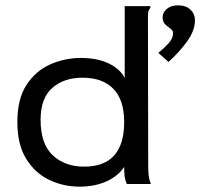

<svg xmlns="http://www.w3.org/2000/svg" viewBox="-20 -689 790 719"><path d="M647 -669Q676 -669 693 -653Q710 -637 710 -613Q710 -574 680 -533Q650 -492 611 -457L573 -491Q595 -509 611.5 -527Q628 -545 628 -565Q628 -575 618 -582Q608 -589 598.5 -598Q589 -607 589 -625Q589 -642 604.5 -655.5Q620 -669 647 -669ZM278 10Q218 10 165 -15Q112 -40 78.5 -93.5Q45 -147 45 -232Q45 -319 79.5 -371.5Q114 -424 168.5 -448Q223 -472 283 -472Q344 -472 387 -451.5Q430 -431 447 -397V-666H543V-659Q537 -653 535.5 -645.5Q534 -638 534 -622L535 -69Q535 -52 536.5 -35Q538 -18 545 0H455Q448 -16 446.5 -31Q445 -46 445 -64Q423 -30 379 -10Q335 10 278 10ZM295 -65Q445 -65 445 -232Q445 -315 404.5 -356.5Q364 -398 289 -398Q219 -398 175.5 -359.5Q132 -321 132 -240Q132 -150 177.5 -107.5Q223 -65 295 -65Z"/></svg>

Font: Inconsolata ExtraExpanded Medium
Style: Regular
Weight: 500
Width: 8
Monospace: yes
Designer: Raph Levien, Cyreal, Brenton Simpson
Foundry: Raph Levien, Cyreal, Google
Version: Version 3.001; ttfautohint (v1.8.2.53-6de2)